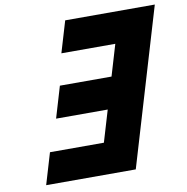

<svg xmlns="http://www.w3.org/2000/svg" viewBox="-89 -911 970 996"><g transform="rotate(-10 396.0 -412.5)"><path d="M319.7 -825H791.7L546 0H74L123.1 -165H407.1L456.6 -331H184.6L233.7 -496H505.7L554.5 -660H270.5Z"/></g></svg>

Font: Hussar
Style: BdOblThree
Weight: 700
Foundry: Cannot Into Space Fonts
Version: Version 2.00